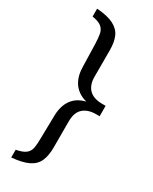

<svg xmlns="http://www.w3.org/2000/svg" viewBox="-239 -803 845 1057"><g transform="rotate(30 183.5 -274.0)"><path d="M348 -286V-241H327Q274 -241 244.5 -214.5Q215 -188 215 -132V35Q215 86 200 120.5Q185 155 147 174Q109 193 40 199V150Q82 142 100.5 127Q119 112 123.5 87.5Q128 63 128 26L131 -125Q134 -194 170.5 -233.5Q207 -273 280 -280ZM40 -747Q109 -742 147 -722.5Q185 -703 200 -669Q215 -635 215 -583V-415Q215 -363 243 -335Q271 -307 327 -307H348V-262L279 -268Q209 -275 171.5 -315.5Q134 -356 132 -427L128 -574Q127 -609 122.5 -634Q118 -659 100.5 -674.5Q83 -690 40 -697Z"/></g></svg>

Font: Piazzolla Thin SemiBold
Style: Regular
Weight: 600
Version: Version 2.005